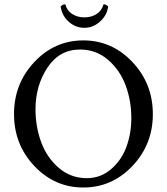

<svg xmlns="http://www.w3.org/2000/svg" viewBox="-20 -833 751 863"><path d="M444.3 -811.5Q444.3 -813.5 448.2 -813.5Q453.1 -813.5 459.5 -809.6Q465.8 -805.7 465.8 -802.7V-799.8Q464.8 -796.9 464.8 -795.9Q458 -760.7 427.7 -734.4Q397.5 -708 359.4 -708Q320.3 -708 290.5 -733.9Q260.7 -759.8 253.9 -796.9Q253.9 -797.9 252.9 -800.8V-802.7Q252.9 -805.7 259.3 -809.6Q265.6 -813.5 270.5 -813.5Q274.4 -813.5 274.4 -811.5Q281.2 -785.2 304.7 -770Q328.1 -754.9 359.4 -754.9Q390.6 -754.9 414.1 -770Q437.5 -785.2 444.3 -811.5ZM339.8 -610.4Q247.1 -610.4 193.4 -529.3Q139.6 -448.2 139.6 -341.8Q139.6 -263.7 165 -194.3Q190.4 -125 244.1 -78.6Q297.9 -32.2 370.1 -32.2Q432.6 -32.2 479.5 -72.8Q526.4 -113.3 548.3 -173.3Q570.3 -233.4 570.3 -301.8Q570.3 -379.9 544.9 -448.7Q519.5 -517.6 465.8 -564Q412.1 -610.4 339.8 -610.4ZM134.3 -86.9Q43 -183.6 43 -320.3Q43 -457 134.3 -554.2Q225.6 -651.4 354.5 -651.4Q483.4 -651.4 575.2 -554.2Q667 -457 667 -320.3Q667 -183.6 575.2 -86.9Q483.4 9.8 354.5 9.8Q225.6 9.8 134.3 -86.9Z"/></svg>

Font: Crimson Text
Style: Regular
Weight: 400
Version: Version 0.13